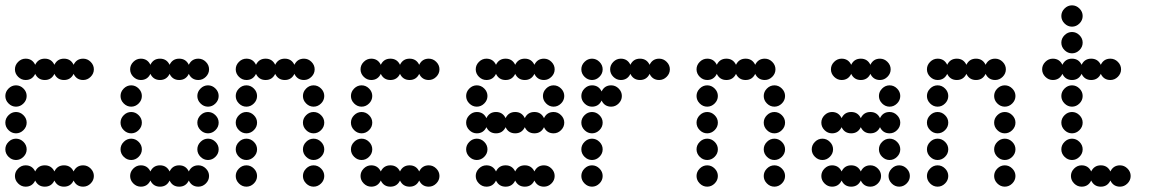

<svg xmlns="http://www.w3.org/2000/svg" viewBox="-20 -700 4360 720"><path d="M76 -80Q101 -80 112 -57Q123 -80 148 -80Q173 -80 184 -57Q195 -80 220 -80Q245 -80 256 -57Q267 -80 292 -80Q308 -80 320 -68Q332 -56 332 -40Q332 -24 320 -12Q308 0 292 0Q267 0 256 -23Q245 0 220 0Q195 0 184 -23Q173 0 148 0Q123 0 112 -23Q101 0 76 0Q60 0 48 -12Q36 -24 36 -40Q36 -56 48 -68Q60 -80 76 -80ZM12 -112Q0 -124 0 -140Q0 -156 12 -168Q24 -180 40 -180Q56 -180 68 -168Q80 -156 80 -140Q80 -124 68 -112Q56 -100 40 -100Q24 -100 12 -112ZM12 -212Q0 -224 0 -240Q0 -256 12 -268Q24 -280 40 -280Q56 -280 68 -268Q80 -256 80 -240Q80 -224 68 -212Q56 -200 40 -200Q24 -200 12 -212ZM12 -312Q0 -324 0 -340Q0 -356 12 -368Q24 -380 40 -380Q56 -380 68 -368Q80 -356 80 -340Q80 -324 68 -312Q56 -300 40 -300Q24 -300 12 -312ZM76 -480Q101 -480 112 -457Q123 -480 148 -480Q173 -480 184 -457Q195 -480 220 -480Q245 -480 256 -457Q267 -480 292 -480Q308 -480 320 -468Q332 -456 332 -440Q332 -424 320 -412Q308 -400 292 -400Q267 -400 256 -423Q245 -400 220 -400Q195 -400 184 -423Q173 -400 148 -400Q123 -400 112 -423Q101 -400 76 -400Q60 -400 48 -412Q36 -424 36 -440Q36 -456 48 -468Q60 -480 76 -480Z M508 -80Q533 -80 544 -57Q555 -80 580 -80Q605 -80 616 -57Q627 -80 652 -80Q677 -80 688 -57Q699 -80 724 -80Q740 -80 752 -68Q764 -56 764 -40Q764 -24 752 -12Q740 0 724 0Q699 0 688 -23Q677 0 652 0Q627 0 616 -23Q605 0 580 0Q555 0 544 -23Q533 0 508 0Q492 0 480 -12Q468 -24 468 -40Q468 -56 480 -68Q492 -80 508 -80ZM732 -112Q720 -124 720 -140Q720 -156 732 -168Q744 -180 760 -180Q776 -180 788 -168Q800 -156 800 -140Q800 -124 788 -112Q776 -100 760 -100Q744 -100 732 -112ZM444 -112Q432 -124 432 -140Q432 -156 444 -168Q456 -180 472 -180Q488 -180 500 -168Q512 -156 512 -140Q512 -124 500 -112Q488 -100 472 -100Q456 -100 444 -112ZM732 -212Q720 -224 720 -240Q720 -256 732 -268Q744 -280 760 -280Q776 -280 788 -268Q800 -256 800 -240Q800 -224 788 -212Q776 -200 760 -200Q744 -200 732 -212ZM444 -212Q432 -224 432 -240Q432 -256 444 -268Q456 -280 472 -280Q488 -280 500 -268Q512 -256 512 -240Q512 -224 500 -212Q488 -200 472 -200Q456 -200 444 -212ZM732 -312Q720 -324 720 -340Q720 -356 732 -368Q744 -380 760 -380Q776 -380 788 -368Q800 -356 800 -340Q800 -324 788 -312Q776 -300 760 -300Q744 -300 732 -312ZM444 -312Q432 -324 432 -340Q432 -356 444 -368Q456 -380 472 -380Q488 -380 500 -368Q512 -356 512 -340Q512 -324 500 -312Q488 -300 472 -300Q456 -300 444 -312ZM508 -480Q533 -480 544 -457Q555 -480 580 -480Q605 -480 616 -457Q627 -480 652 -480Q677 -480 688 -457Q699 -480 724 -480Q740 -480 752 -468Q764 -456 764 -440Q764 -424 752 -412Q740 -400 724 -400Q699 -400 688 -423Q677 -400 652 -400Q627 -400 616 -423Q605 -400 580 -400Q555 -400 544 -423Q533 -400 508 -400Q492 -400 480 -412Q468 -424 468 -440Q468 -456 480 -468Q492 -480 508 -480Z M1128 -12Q1116 -24 1116 -40Q1116 -56 1128 -68Q1140 -80 1156 -80Q1172 -80 1184 -68Q1196 -56 1196 -40Q1196 -24 1184 -12Q1172 0 1156 0Q1140 0 1128 -12ZM876 -12Q864 -24 864 -40Q864 -56 876 -68Q888 -80 904 -80Q920 -80 932 -68Q944 -56 944 -40Q944 -24 932 -12Q920 0 904 0Q888 0 876 -12ZM1128 -112Q1116 -124 1116 -140Q1116 -156 1128 -168Q1140 -180 1156 -180Q1172 -180 1184 -168Q1196 -156 1196 -140Q1196 -124 1184 -112Q1172 -100 1156 -100Q1140 -100 1128 -112ZM876 -112Q864 -124 864 -140Q864 -156 876 -168Q888 -180 904 -180Q920 -180 932 -168Q944 -156 944 -140Q944 -124 932 -112Q920 -100 904 -100Q888 -100 876 -112ZM1128 -212Q1116 -224 1116 -240Q1116 -256 1128 -268Q1140 -280 1156 -280Q1172 -280 1184 -268Q1196 -256 1196 -240Q1196 -224 1184 -212Q1172 -200 1156 -200Q1140 -200 1128 -212ZM876 -212Q864 -224 864 -240Q864 -256 876 -268Q888 -280 904 -280Q920 -280 932 -268Q944 -256 944 -240Q944 -224 932 -212Q920 -200 904 -200Q888 -200 876 -212ZM1128 -312Q1116 -324 1116 -340Q1116 -356 1128 -368Q1140 -380 1156 -380Q1172 -380 1184 -368Q1196 -356 1196 -340Q1196 -324 1184 -312Q1172 -300 1156 -300Q1140 -300 1128 -312ZM876 -312Q864 -324 864 -340Q864 -356 876 -368Q888 -380 904 -380Q920 -380 932 -368Q944 -356 944 -340Q944 -324 932 -312Q920 -300 904 -300Q888 -300 876 -312ZM904 -480Q929 -480 940 -457Q951 -480 976 -480Q1001 -480 1012 -457Q1023 -480 1048 -480Q1073 -480 1084 -457Q1095 -480 1120 -480Q1136 -480 1148 -468Q1160 -456 1160 -440Q1160 -424 1148 -412Q1136 -400 1120 -400Q1095 -400 1084 -423Q1073 -400 1048 -400Q1023 -400 1012 -423Q1001 -400 976 -400Q951 -400 940 -423Q929 -400 904 -400Q888 -400 876 -412Q864 -424 864 -440Q864 -456 876 -468Q888 -480 904 -480Z M1372 -80Q1397 -80 1408 -57Q1419 -80 1444 -80Q1469 -80 1480 -57Q1491 -80 1516 -80Q1541 -80 1552 -57Q1563 -80 1588 -80Q1604 -80 1616 -68Q1628 -56 1628 -40Q1628 -24 1616 -12Q1604 0 1588 0Q1563 0 1552 -23Q1541 0 1516 0Q1491 0 1480 -23Q1469 0 1444 0Q1419 0 1408 -23Q1397 0 1372 0Q1356 0 1344 -12Q1332 -24 1332 -40Q1332 -56 1344 -68Q1356 -80 1372 -80ZM1308 -112Q1296 -124 1296 -140Q1296 -156 1308 -168Q1320 -180 1336 -180Q1352 -180 1364 -168Q1376 -156 1376 -140Q1376 -124 1364 -112Q1352 -100 1336 -100Q1320 -100 1308 -112ZM1308 -212Q1296 -224 1296 -240Q1296 -256 1308 -268Q1320 -280 1336 -280Q1352 -280 1364 -268Q1376 -256 1376 -240Q1376 -224 1364 -212Q1352 -200 1336 -200Q1320 -200 1308 -212ZM1308 -312Q1296 -324 1296 -340Q1296 -356 1308 -368Q1320 -380 1336 -380Q1352 -380 1364 -368Q1376 -356 1376 -340Q1376 -324 1364 -312Q1352 -300 1336 -300Q1320 -300 1308 -312ZM1372 -480Q1397 -480 1408 -457Q1419 -480 1444 -480Q1469 -480 1480 -457Q1491 -480 1516 -480Q1541 -480 1552 -457Q1563 -480 1588 -480Q1604 -480 1616 -468Q1628 -456 1628 -440Q1628 -424 1616 -412Q1604 -400 1588 -400Q1563 -400 1552 -423Q1541 -400 1516 -400Q1491 -400 1480 -423Q1469 -400 1444 -400Q1419 -400 1408 -423Q1397 -400 1372 -400Q1356 -400 1344 -412Q1332 -424 1332 -440Q1332 -456 1344 -468Q1356 -480 1372 -480Z M1804 -80Q1829 -80 1840 -57Q1851 -80 1876 -80Q1901 -80 1912 -57Q1923 -80 1948 -80Q1973 -80 1984 -57Q1995 -80 2020 -80Q2036 -80 2048 -68Q2060 -56 2060 -40Q2060 -24 2048 -12Q2036 0 2020 0Q1995 0 1984 -23Q1973 0 1948 0Q1923 0 1912 -23Q1901 0 1876 0Q1851 0 1840 -23Q1829 0 1804 0Q1788 0 1776 -12Q1764 -24 1764 -40Q1764 -56 1776 -68Q1788 -80 1804 -80ZM1740 -112Q1728 -124 1728 -140Q1728 -156 1740 -168Q1752 -180 1768 -180Q1784 -180 1796 -168Q1808 -156 1808 -140Q1808 -124 1796 -112Q1784 -100 1768 -100Q1752 -100 1740 -112ZM1768 -280Q1793 -280 1804 -257Q1815 -280 1840 -280Q1865 -280 1876 -257Q1887 -280 1912 -280Q1937 -280 1948 -257Q1959 -280 1984 -280Q2009 -280 2020 -257Q2031 -280 2056 -280Q2072 -280 2084 -268Q2096 -256 2096 -240Q2096 -224 2084 -212Q2072 -200 2056 -200Q2031 -200 2020 -223Q2009 -200 1984 -200Q1959 -200 1948 -223Q1937 -200 1912 -200Q1887 -200 1876 -223Q1865 -200 1840 -200Q1815 -200 1804 -223Q1793 -200 1768 -200Q1752 -200 1740 -212Q1728 -224 1728 -240Q1728 -256 1740 -268Q1752 -280 1768 -280ZM2028 -312Q2016 -324 2016 -340Q2016 -356 2028 -368Q2040 -380 2056 -380Q2072 -380 2084 -368Q2096 -356 2096 -340Q2096 -324 2084 -312Q2072 -300 2056 -300Q2040 -300 2028 -312ZM1740 -312Q1728 -324 1728 -340Q1728 -356 1740 -368Q1752 -380 1768 -380Q1784 -380 1796 -368Q1808 -356 1808 -340Q1808 -324 1796 -312Q1784 -300 1768 -300Q1752 -300 1740 -312ZM1804 -480Q1829 -480 1840 -457Q1851 -480 1876 -480Q1901 -480 1912 -457Q1923 -480 1948 -480Q1973 -480 1984 -457Q1995 -480 2020 -480Q2036 -480 2048 -468Q2060 -456 2060 -440Q2060 -424 2048 -412Q2036 -400 2020 -400Q1995 -400 1984 -423Q1973 -400 1948 -400Q1923 -400 1912 -423Q1901 -400 1876 -400Q1851 -400 1840 -423Q1829 -400 1804 -400Q1788 -400 1776 -412Q1764 -424 1764 -440Q1764 -456 1776 -468Q1788 -480 1804 -480Z M2172 -12Q2160 -24 2160 -40Q2160 -56 2172 -68Q2184 -80 2200 -80Q2216 -80 2228 -68Q2240 -56 2240 -40Q2240 -24 2228 -12Q2216 0 2200 0Q2184 0 2172 -12ZM2172 -112Q2160 -124 2160 -140Q2160 -156 2172 -168Q2184 -180 2200 -180Q2216 -180 2228 -168Q2240 -156 2240 -140Q2240 -124 2228 -112Q2216 -100 2200 -100Q2184 -100 2172 -112ZM2172 -212Q2160 -224 2160 -240Q2160 -256 2172 -268Q2184 -280 2200 -280Q2216 -280 2228 -268Q2240 -256 2240 -240Q2240 -224 2228 -212Q2216 -200 2200 -200Q2184 -200 2172 -212ZM2200 -380Q2225 -380 2236 -357Q2247 -380 2272 -380Q2288 -380 2300 -368Q2312 -356 2312 -340Q2312 -324 2300 -312Q2288 -300 2272 -300Q2247 -300 2236 -323Q2225 -300 2200 -300Q2184 -300 2172 -312Q2160 -324 2160 -340Q2160 -356 2172 -368Q2184 -380 2200 -380ZM2308 -480Q2333 -480 2344 -457Q2355 -480 2380 -480Q2405 -480 2416 -457Q2427 -480 2452 -480Q2468 -480 2480 -468Q2492 -456 2492 -440Q2492 -424 2480 -412Q2468 -400 2452 -400Q2427 -400 2416 -423Q2405 -400 2380 -400Q2355 -400 2344 -423Q2333 -400 2308 -400Q2292 -400 2280 -412Q2268 -424 2268 -440Q2268 -456 2280 -468Q2292 -480 2308 -480ZM2172 -412Q2160 -424 2160 -440Q2160 -456 2172 -468Q2184 -480 2200 -480Q2216 -480 2228 -468Q2240 -456 2240 -440Q2240 -424 2228 -412Q2216 -400 2200 -400Q2184 -400 2172 -412Z M2856 -12Q2844 -24 2844 -40Q2844 -56 2856 -68Q2868 -80 2884 -80Q2900 -80 2912 -68Q2924 -56 2924 -40Q2924 -24 2912 -12Q2900 0 2884 0Q2868 0 2856 -12ZM2604 -12Q2592 -24 2592 -40Q2592 -56 2604 -68Q2616 -80 2632 -80Q2648 -80 2660 -68Q2672 -56 2672 -40Q2672 -24 2660 -12Q2648 0 2632 0Q2616 0 2604 -12ZM2856 -112Q2844 -124 2844 -140Q2844 -156 2856 -168Q2868 -180 2884 -180Q2900 -180 2912 -168Q2924 -156 2924 -140Q2924 -124 2912 -112Q2900 -100 2884 -100Q2868 -100 2856 -112ZM2604 -112Q2592 -124 2592 -140Q2592 -156 2604 -168Q2616 -180 2632 -180Q2648 -180 2660 -168Q2672 -156 2672 -140Q2672 -124 2660 -112Q2648 -100 2632 -100Q2616 -100 2604 -112ZM2856 -212Q2844 -224 2844 -240Q2844 -256 2856 -268Q2868 -280 2884 -280Q2900 -280 2912 -268Q2924 -256 2924 -240Q2924 -224 2912 -212Q2900 -200 2884 -200Q2868 -200 2856 -212ZM2604 -212Q2592 -224 2592 -240Q2592 -256 2604 -268Q2616 -280 2632 -280Q2648 -280 2660 -268Q2672 -256 2672 -240Q2672 -224 2660 -212Q2648 -200 2632 -200Q2616 -200 2604 -212ZM2856 -312Q2844 -324 2844 -340Q2844 -356 2856 -368Q2868 -380 2884 -380Q2900 -380 2912 -368Q2924 -356 2924 -340Q2924 -324 2912 -312Q2900 -300 2884 -300Q2868 -300 2856 -312ZM2604 -312Q2592 -324 2592 -340Q2592 -356 2604 -368Q2616 -380 2632 -380Q2648 -380 2660 -368Q2672 -356 2672 -340Q2672 -324 2660 -312Q2648 -300 2632 -300Q2616 -300 2604 -312ZM2632 -480Q2657 -480 2668 -457Q2679 -480 2704 -480Q2729 -480 2740 -457Q2751 -480 2776 -480Q2801 -480 2812 -457Q2823 -480 2848 -480Q2864 -480 2876 -468Q2888 -456 2888 -440Q2888 -424 2876 -412Q2864 -400 2848 -400Q2823 -400 2812 -423Q2801 -400 2776 -400Q2751 -400 2740 -423Q2729 -400 2704 -400Q2679 -400 2668 -423Q2657 -400 2632 -400Q2616 -400 2604 -412Q2592 -424 2592 -440Q2592 -456 2604 -468Q2616 -480 2632 -480Z M3324 -12Q3312 -24 3312 -40Q3312 -56 3324 -68Q3336 -80 3352 -80Q3368 -80 3380 -68Q3392 -56 3392 -40Q3392 -24 3380 -12Q3368 0 3352 0Q3336 0 3324 -12ZM3100 -80Q3125 -80 3136 -57Q3147 -80 3172 -80Q3197 -80 3208 -57Q3219 -80 3244 -80Q3260 -80 3272 -68Q3284 -56 3284 -40Q3284 -24 3272 -12Q3260 0 3244 0Q3219 0 3208 -23Q3197 0 3172 0Q3147 0 3136 -23Q3125 0 3100 0Q3084 0 3072 -12Q3060 -24 3060 -40Q3060 -56 3072 -68Q3084 -80 3100 -80ZM3288 -112Q3276 -124 3276 -140Q3276 -156 3288 -168Q3300 -180 3316 -180Q3332 -180 3344 -168Q3356 -156 3356 -140Q3356 -124 3344 -112Q3332 -100 3316 -100Q3300 -100 3288 -112ZM3036 -112Q3024 -124 3024 -140Q3024 -156 3036 -168Q3048 -180 3064 -180Q3080 -180 3092 -168Q3104 -156 3104 -140Q3104 -124 3092 -112Q3080 -100 3064 -100Q3048 -100 3036 -112ZM3100 -280Q3125 -280 3136 -257Q3147 -280 3172 -280Q3197 -280 3208 -257Q3219 -280 3244 -280Q3269 -280 3280 -257Q3291 -280 3316 -280Q3332 -280 3344 -268Q3356 -256 3356 -240Q3356 -224 3344 -212Q3332 -200 3316 -200Q3291 -200 3280 -223Q3269 -200 3244 -200Q3219 -200 3208 -223Q3197 -200 3172 -200Q3147 -200 3136 -223Q3125 -200 3100 -200Q3084 -200 3072 -212Q3060 -224 3060 -240Q3060 -256 3072 -268Q3084 -280 3100 -280ZM3288 -312Q3276 -324 3276 -340Q3276 -356 3288 -368Q3300 -380 3316 -380Q3332 -380 3344 -368Q3356 -356 3356 -340Q3356 -324 3344 -312Q3332 -300 3316 -300Q3300 -300 3288 -312ZM3136 -480Q3161 -480 3172 -457Q3183 -480 3208 -480Q3233 -480 3244 -457Q3255 -480 3280 -480Q3296 -480 3308 -468Q3320 -456 3320 -440Q3320 -424 3308 -412Q3296 -400 3280 -400Q3255 -400 3244 -423Q3233 -400 3208 -400Q3183 -400 3172 -423Q3161 -400 3136 -400Q3120 -400 3108 -412Q3096 -424 3096 -440Q3096 -456 3108 -468Q3120 -480 3136 -480Z M3720 -12Q3708 -24 3708 -40Q3708 -56 3720 -68Q3732 -80 3748 -80Q3764 -80 3776 -68Q3788 -56 3788 -40Q3788 -24 3776 -12Q3764 0 3748 0Q3732 0 3720 -12ZM3468 -12Q3456 -24 3456 -40Q3456 -56 3468 -68Q3480 -80 3496 -80Q3512 -80 3524 -68Q3536 -56 3536 -40Q3536 -24 3524 -12Q3512 0 3496 0Q3480 0 3468 -12ZM3720 -112Q3708 -124 3708 -140Q3708 -156 3720 -168Q3732 -180 3748 -180Q3764 -180 3776 -168Q3788 -156 3788 -140Q3788 -124 3776 -112Q3764 -100 3748 -100Q3732 -100 3720 -112ZM3468 -112Q3456 -124 3456 -140Q3456 -156 3468 -168Q3480 -180 3496 -180Q3512 -180 3524 -168Q3536 -156 3536 -140Q3536 -124 3524 -112Q3512 -100 3496 -100Q3480 -100 3468 -112ZM3720 -212Q3708 -224 3708 -240Q3708 -256 3720 -268Q3732 -280 3748 -280Q3764 -280 3776 -268Q3788 -256 3788 -240Q3788 -224 3776 -212Q3764 -200 3748 -200Q3732 -200 3720 -212ZM3468 -212Q3456 -224 3456 -240Q3456 -256 3468 -268Q3480 -280 3496 -280Q3512 -280 3524 -268Q3536 -256 3536 -240Q3536 -224 3524 -212Q3512 -200 3496 -200Q3480 -200 3468 -212ZM3720 -312Q3708 -324 3708 -340Q3708 -356 3720 -368Q3732 -380 3748 -380Q3764 -380 3776 -368Q3788 -356 3788 -340Q3788 -324 3776 -312Q3764 -300 3748 -300Q3732 -300 3720 -312ZM3468 -312Q3456 -324 3456 -340Q3456 -356 3468 -368Q3480 -380 3496 -380Q3512 -380 3524 -368Q3536 -356 3536 -340Q3536 -324 3524 -312Q3512 -300 3496 -300Q3480 -300 3468 -312ZM3496 -480Q3521 -480 3532 -457Q3543 -480 3568 -480Q3593 -480 3604 -457Q3615 -480 3640 -480Q3665 -480 3676 -457Q3687 -480 3712 -480Q3728 -480 3740 -468Q3752 -456 3752 -440Q3752 -424 3740 -412Q3728 -400 3712 -400Q3687 -400 3676 -423Q3665 -400 3640 -400Q3615 -400 3604 -423Q3593 -400 3568 -400Q3543 -400 3532 -423Q3521 -400 3496 -400Q3480 -400 3468 -412Q3456 -424 3456 -440Q3456 -456 3468 -468Q3480 -480 3496 -480Z M4036 -80Q4061 -80 4072 -57Q4083 -80 4108 -80Q4133 -80 4144 -57Q4155 -80 4180 -80Q4196 -80 4208 -68Q4220 -56 4220 -40Q4220 -24 4208 -12Q4196 0 4180 0Q4155 0 4144 -23Q4133 0 4108 0Q4083 0 4072 -23Q4061 0 4036 0Q4020 0 4008 -12Q3996 -24 3996 -40Q3996 -56 4008 -68Q4020 -80 4036 -80ZM3972 -112Q3960 -124 3960 -140Q3960 -156 3972 -168Q3984 -180 4000 -180Q4016 -180 4028 -168Q4040 -156 4040 -140Q4040 -124 4028 -112Q4016 -100 4000 -100Q3984 -100 3972 -112ZM3972 -212Q3960 -224 3960 -240Q3960 -256 3972 -268Q3984 -280 4000 -280Q4016 -280 4028 -268Q4040 -256 4040 -240Q4040 -224 4028 -212Q4016 -200 4000 -200Q3984 -200 3972 -212ZM3972 -312Q3960 -324 3960 -340Q3960 -356 3972 -368Q3984 -380 4000 -380Q4016 -380 4028 -368Q4040 -356 4040 -340Q4040 -324 4028 -312Q4016 -300 4000 -300Q3984 -300 3972 -312ZM3928 -480Q3953 -480 3964 -457Q3975 -480 4000 -480Q4025 -480 4036 -457Q4047 -480 4072 -480Q4097 -480 4108 -457Q4119 -480 4144 -480Q4160 -480 4172 -468Q4184 -456 4184 -440Q4184 -424 4172 -412Q4160 -400 4144 -400Q4119 -400 4108 -423Q4097 -400 4072 -400Q4047 -400 4036 -423Q4025 -400 4000 -400Q3975 -400 3964 -423Q3953 -400 3928 -400Q3912 -400 3900 -412Q3888 -424 3888 -440Q3888 -456 3900 -468Q3912 -480 3928 -480ZM3972 -512Q3960 -524 3960 -540Q3960 -556 3972 -568Q3984 -580 4000 -580Q4016 -580 4028 -568Q4040 -556 4040 -540Q4040 -524 4028 -512Q4016 -500 4000 -500Q3984 -500 3972 -512ZM3972 -612Q3960 -624 3960 -640Q3960 -656 3972 -668Q3984 -680 4000 -680Q4016 -680 4028 -668Q4040 -656 4040 -640Q4040 -624 4028 -612Q4016 -600 4000 -600Q3984 -600 3972 -612Z"/></svg>

Font: Dotrice Condensed
Style: Regular
Weight: 400
Width: 2
Monospace: yes
Designer: Paul Flo Williams
Foundry: His Deeds Are Dust
Version: Version 1.001